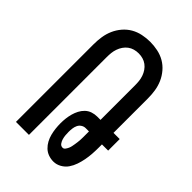

<svg xmlns="http://www.w3.org/2000/svg" viewBox="-221 -838 941 941"><g transform="rotate(45 250.0 -367.5)"><path d="M329 8Q311 8 294 2Q277 -4 264 -16.5Q251 -29 242.5 -45Q234 -61 229.5 -78.5Q225 -96 223 -114Q221 -132 221 -150Q221 -167 223 -184Q225 -201 229.5 -217.5Q234 -234 242 -249.5Q250 -265 262.5 -277Q275 -289 291.5 -294.5Q308 -300 325 -300H348V-539Q348 -554 346.5 -568.5Q345 -583 340 -597.5Q335 -612 326.5 -624.5Q318 -637 306 -646Q294 -655 279.5 -659Q265 -663 250 -663Q235 -663 220.5 -659Q206 -655 194 -646Q182 -637 173.5 -624.5Q165 -612 160 -597.5Q155 -583 153.5 -568.5Q152 -554 152 -539V0H62V-539Q62 -565 66 -591Q70 -617 80.5 -641Q91 -665 108.5 -685.5Q126 -706 148.5 -719Q171 -732 197.5 -737.5Q224 -743 250 -743Q276 -743 302.5 -737.5Q329 -732 351.5 -719Q374 -706 391.5 -685.5Q409 -665 419.5 -641Q430 -617 434 -591Q438 -565 438 -539V-300H481V-220H438V-196Q438 -175 436.5 -153.5Q435 -132 431 -111Q427 -90 420 -69.5Q413 -49 401 -31.5Q389 -14 369.5 -3Q350 8 329 8ZM313 -72Q321 -72 326.5 -79.5Q332 -87 335.5 -95Q339 -103 340.5 -111Q342 -119 343.5 -127.5Q345 -136 346 -145Q347 -154 347.5 -162.5Q348 -171 348 -179.5Q348 -188 348 -196V-220H325Q313 -220 302.5 -213Q292 -206 287 -195Q282 -184 280.5 -172Q279 -160 279 -148Q279 -136 280 -125Q281 -114 284 -103Q287 -92 294 -82Q301 -72 313 -72Z"/></g></svg>

Font: Iosevka Term Curly Medium
Style: Regular
Weight: 500
Designer: Belleve Invis
Foundry: Belleve Invis
Version: Version 32.3.0